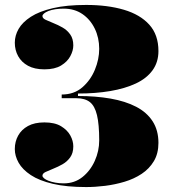

<svg xmlns="http://www.w3.org/2000/svg" viewBox="-20 -743 702 778"><path d="M329 15Q250 15 194.5 2Q139 -11 105 -33.5Q71 -56 55.5 -83.5Q40 -111 40 -139Q40 -169 53.5 -193.5Q67 -218 93.5 -232.5Q120 -247 160 -247Q202 -247 227.5 -231.5Q253 -216 265 -194Q277 -172 277 -150Q277 -123 264.5 -105.5Q252 -88 233.5 -77.5Q215 -67 196 -59.5Q177 -52 164.5 -46Q152 -40 152 -31Q152 -26 158.5 -20.5Q165 -15 176.5 -10.5Q188 -6 204 -3Q220 0 238 0Q282 0 314 -25.5Q346 -51 364 -91Q382 -131 382 -174Q382 -239 373 -276.5Q364 -314 344 -329.5Q324 -345 290 -345H230V-360Q280 -360 313.5 -389Q347 -418 364.5 -460.5Q382 -503 382 -545Q382 -590 364 -627Q346 -664 314 -686Q282 -708 238 -708Q220 -708 204 -705.5Q188 -703 176.5 -698.5Q165 -694 158.5 -688.5Q152 -683 152 -678Q152 -669 164.5 -663Q177 -657 196 -649.5Q215 -642 233.5 -631.5Q252 -621 264.5 -603.5Q277 -586 277 -559Q277 -538 265 -515.5Q253 -493 227.5 -477.5Q202 -462 160 -462Q120 -462 93.5 -476.5Q67 -491 53.5 -515.5Q40 -540 40 -570Q40 -599 55.5 -626Q71 -653 105 -675Q139 -697 194.5 -710Q250 -723 329 -723Q416 -723 482 -703.5Q548 -684 585 -643Q622 -602 622 -536Q622 -491 598 -458Q574 -425 530 -404.5Q486 -384 426.5 -374Q367 -364 296 -364V-354Q368 -354 428 -343.5Q488 -333 531.5 -310.5Q575 -288 598.5 -251.5Q622 -215 622 -164Q622 -121 603.5 -90Q585 -59 554 -38.5Q523 -18 484.5 -6.5Q446 5 406 10Q366 15 329 15Z"/></svg>

Font: Kalnia Thin
Style: Bold
Weight: 700
Version: Version 1.105